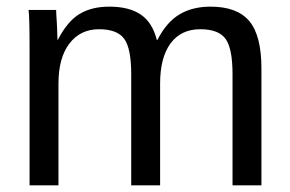

<svg xmlns="http://www.w3.org/2000/svg" viewBox="-20 -558 873 578"><path d="M375 0V-335Q375 -412 354 -441Q333 -470 278 -470Q222 -470 189 -427Q156 -384 156 -306V0H69V-416Q69 -508 66 -528H149Q149 -526 149.5 -515Q150 -504 151 -490.5Q152 -477 153 -438H154Q183 -494 219.5 -516Q256 -538 309 -538Q369 -538 404 -514Q439 -490 452 -438H454Q481 -491 520 -514.5Q559 -538 614 -538Q694 -538 730.5 -494.5Q767 -451 767 -352V0H680V-335Q680 -412 659 -441Q638 -470 583 -470Q525 -470 493.5 -427.5Q462 -385 462 -306V0Z"/></svg>

Font: TharLon
Style: Regular
Weight: 400
Designer: Sai Zin Di Di Zone
Foundry: Sai Zin Di Di Zone, Sun Tun
Version: Version 1.003 September 27 2012